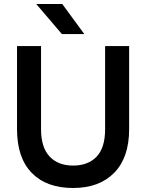

<svg xmlns="http://www.w3.org/2000/svg" viewBox="-20 -930 730 959"><path d="M345 9Q212 9 138.5 -66.5Q65 -142 65 -285V-700H185V-285Q185 -194 227.5 -148.5Q270 -103 345 -103Q420 -103 462.5 -147.5Q505 -192 505 -285V-700H625V-285Q625 -143 550.5 -67Q476 9 345 9ZM161 -910H291L401 -760H289Z"/></svg>

Font: Retni Sans
Style: Bold
Weight: 700
Designer: Vitaly Kuzmin
Foundry: ParaType Ltd.
Version: Version 1.00;March 2, 2019;FontCreator 11.5.0.2425 64-bit; t